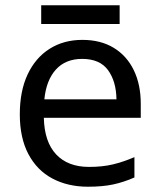

<svg xmlns="http://www.w3.org/2000/svg" viewBox="-20 -697 604 727"><path d="M292 -546Q361 -546 410.5 -516Q460 -486 486.5 -431.5Q513 -377 513 -304V-251H146Q148 -160 192.5 -112.5Q237 -65 317 -65Q368 -65 407.5 -74.5Q447 -84 489 -102V-25Q448 -7 408 1.5Q368 10 313 10Q237 10 178.5 -21Q120 -52 87.5 -113.5Q55 -175 55 -264Q55 -352 84.5 -415Q114 -478 167.5 -512Q221 -546 292 -546ZM291 -474Q228 -474 191.5 -433.5Q155 -393 148 -321H421Q420 -389 389 -431.5Q358 -474 291 -474ZM433 -677V-606H136V-677Z"/></svg>

Font: Noto Sans SignWriting
Style: Regular
Weight: 400
Designer: Monotype Design Team
Foundry: Monotype Imaging Inc.
Version: Version 2.004; ttfautohint (v1.8.4.7-5d5b)